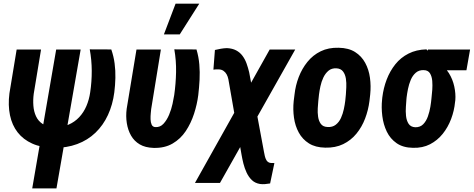

<svg xmlns="http://www.w3.org/2000/svg" viewBox="-20 -800 2598 1053"><path d="M71.3 -528.3H205.1L165 -285.6Q160.6 -252 163.1 -220Q165.5 -188 177.7 -161.9Q189.9 -135.7 214.4 -119.9Q238.8 -104 279.3 -103Q322.8 -102.1 356.2 -116.5Q389.6 -130.9 414.3 -157.2Q439 -183.6 453.9 -218.5Q468.8 -253.4 474.6 -293.5Q483.4 -352.1 483.2 -411.9Q482.9 -471.7 472.2 -529.3L590.3 -528.8Q603.5 -491.2 608.6 -451.9Q613.8 -412.6 612.8 -372.6Q611.8 -332.5 606.9 -293.5Q598.1 -225.6 572 -169.2Q545.9 -112.8 503.4 -72Q460.9 -31.2 403.1 -9.8Q345.2 11.7 274.9 10.7Q206.5 9.8 157 -12.5Q107.4 -34.7 76.7 -74.2Q45.9 -113.8 34.7 -168.2Q23.4 -222.7 31.7 -288.1ZM288.1 -528.3H422.4L289.6 233.4H156.7Z M728.5 -528.3H862.3L809.1 -201.7Q808.6 -194.3 806.9 -179Q805.2 -163.6 805.7 -146Q806.2 -128.4 811.8 -116.2Q817.4 -104 831.5 -103Q857.9 -101.1 876.5 -121.1Q895 -141.1 907.5 -170.9Q919.9 -200.7 926.3 -230.7Q932.6 -260.7 935.5 -278.8Q944.3 -340.3 945.6 -404.3Q946.8 -468.3 936 -529.3L1057.6 -528.8Q1069.8 -487.8 1073.2 -446.3Q1076.7 -404.8 1074.5 -362.5Q1072.3 -320.3 1067.4 -278.8Q1061 -228 1044.2 -176Q1027.3 -124 998.8 -81.1Q970.2 -38.1 926.5 -12.7Q882.8 12.7 822.8 11.2Q776.4 9.8 746.1 -8.3Q715.8 -26.4 698.7 -56.4Q681.6 -86.4 675.5 -124.5Q669.4 -162.6 674.8 -203.6ZM878.9 -611.3 942.9 -779.8H1072.8L965.8 -611.3Z M1599.1 -528.3 1186.5 203.1H1049.3L1459 -528.3ZM1224.6 -536.1Q1254.4 -534.7 1275.1 -523.7Q1295.9 -512.7 1309.8 -494.1Q1323.7 -475.6 1332.3 -451.7Q1340.8 -427.7 1346.7 -402.8L1427.7 32.7Q1429.7 43.5 1432.4 55.7Q1435.1 67.9 1440.9 78.1Q1446.8 88.4 1458 92.3Q1463.9 94.2 1471.4 94Q1479 93.8 1484.9 94.2L1461.4 206.1Q1447.8 208.5 1433.3 209.7Q1418.9 210.9 1405.8 209Q1378.9 204.6 1361.3 187.7Q1343.8 170.9 1332.5 146.7Q1321.3 122.6 1314.9 96.9Q1308.6 71.3 1304.7 48.3L1232.4 -365.7Q1229.5 -380.4 1222.9 -392.3Q1216.3 -404.3 1205.1 -411.9Q1193.8 -419.4 1178.7 -419.4Q1170.9 -419.9 1164.1 -419.4Q1157.2 -418.9 1150.4 -418L1158.7 -525.9Q1175.3 -529.8 1191.4 -532.7Q1207.5 -535.6 1224.6 -536.1Z M1590.8 -246.1 1595.2 -281.2Q1600.6 -331.1 1618.4 -377.4Q1636.2 -423.8 1666.3 -460.9Q1696.3 -498 1739 -518.8Q1781.7 -539.6 1837.4 -538.1Q1892.1 -537.1 1927.5 -514.6Q1962.9 -492.2 1982.9 -455.3Q2002.9 -418.5 2009 -373.3Q2015.1 -328.1 2010.3 -281.7L2006.3 -246.6Q2000 -196.3 1982.4 -149.9Q1964.8 -103.5 1934.8 -66.9Q1904.8 -30.3 1862.1 -9.5Q1819.3 11.2 1763.7 9.8Q1709.5 8.8 1674.1 -13.7Q1638.7 -36.1 1618.7 -72.8Q1598.6 -109.4 1592.3 -154.5Q1585.9 -199.7 1590.8 -246.1ZM1729.5 -281.7 1725.6 -245.1Q1724.1 -229.5 1722.7 -206.3Q1721.2 -183.1 1724.6 -159.7Q1728 -136.2 1739.7 -120.4Q1751.5 -104.5 1775.9 -103.5Q1803.2 -101.6 1821.5 -116Q1839.8 -130.4 1850.1 -153.3Q1860.4 -176.3 1865.7 -201.4Q1871.1 -226.6 1873.5 -247.1L1877 -282.7Q1877.9 -297.9 1879.2 -321.5Q1880.4 -345.2 1877 -368.4Q1873.5 -391.6 1861.6 -407.7Q1849.6 -423.8 1825.7 -425.3Q1798.8 -426.8 1781.5 -412.1Q1764.2 -397.5 1753.4 -374.8Q1742.7 -352.1 1737.3 -326.7Q1731.9 -301.3 1729.5 -281.7Z M2075.7 -255.4 2076.7 -265.6Q2083 -317.4 2100.8 -364Q2118.7 -410.6 2148.2 -447.5Q2177.7 -484.4 2220.5 -506.1Q2263.2 -527.8 2318.8 -529.3Q2333 -516.1 2341.6 -502Q2350.1 -487.8 2359.9 -474.6Q2369.6 -461.4 2387.7 -451.2Q2420.9 -432.6 2441.9 -398.9Q2462.9 -365.2 2471.4 -325.7Q2480 -286.1 2477.1 -250.5L2475.6 -239.7Q2471.2 -192.9 2454.1 -147.5Q2437 -102.1 2408 -65.9Q2378.9 -29.8 2338.4 -8.8Q2297.9 12.2 2244.6 10.7Q2190.4 9.8 2155.3 -14.6Q2120.1 -39.1 2101.3 -78.1Q2082.5 -117.2 2076.7 -163.8Q2070.8 -210.4 2075.7 -255.4ZM2210 -266.1 2209 -255.4Q2208 -239.7 2206.1 -214.8Q2204.1 -189.9 2206.8 -164.3Q2209.5 -138.7 2220.9 -121.1Q2232.4 -103.5 2257.3 -102.1Q2284.2 -101.6 2300.8 -118.4Q2317.4 -135.3 2326.7 -161.4Q2335.9 -187.5 2340.3 -214.4Q2344.7 -241.2 2346.2 -259.8L2347.2 -270Q2349.1 -284.7 2350.8 -308.3Q2352.5 -332 2350.6 -356.2Q2348.6 -380.4 2338.4 -397.5Q2328.1 -414.6 2304.7 -415.5Q2277.8 -416.5 2260.3 -401.1Q2242.7 -385.7 2232.7 -361.8Q2222.7 -337.9 2217.5 -312Q2212.4 -286.1 2210 -266.1ZM2558.1 -528.3 2538.1 -414.6H2307.1L2327.1 -528.3Z"/></svg>

Font: Roboto Condensed
Style: Bold Italic
Weight: 700
Italic angle: -12°
Designer: Christian Robertson
Foundry: Google
Version: Version 3.0